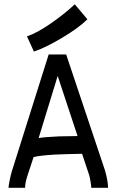

<svg xmlns="http://www.w3.org/2000/svg" viewBox="-20 -895 558 915"><path d="M108.4 -721.7Q156.7 -737.8 222.7 -783.7Q288.6 -829.6 336.4 -874.5L396.5 -803.2Q356.9 -763.2 276.4 -715.1Q195.8 -667 141.6 -649.4ZM349.6 -246.6 254.9 -533.2 164.1 -236.8Q185.5 -241.7 261.2 -245.1ZM211.9 -635.3H295.4L480 -84Q493.7 -37.6 495.1 0H415Q415 -8.3 411.6 -29.1Q408.2 -49.8 405.3 -59.6L371.1 -162.1Q366.2 -162.1 347.2 -161.6Q328.1 -161.1 320.1 -160.9Q312 -160.6 293.2 -160.2Q274.4 -159.7 263.9 -159.2Q253.4 -158.7 236.6 -158Q219.7 -157.2 208.3 -156Q196.8 -154.8 183.6 -153.6Q170.4 -152.3 159.7 -150.4Q148.9 -148.4 140.1 -146.5L111.3 -59.1Q99.6 -24.9 99.6 0H20.5Q21 -10.3 26.1 -35.9Q31.2 -61.5 36.1 -77.6Z"/></svg>

Font: Fantasque Sans Mono
Style: Regular
Weight: 400
Monospace: yes
Designer: Jany Belluz
Version: Version 1.8.0 ; ttfautohint (v1.8.2)